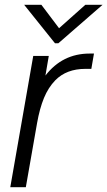

<svg xmlns="http://www.w3.org/2000/svg" viewBox="-20 -783 449 803"><path d="M373 -559 362 -495H337Q258 -495 211 -447Q182 -417 164 -373.5Q146 -330 135 -268L88 0H23L119 -549H184L170 -467Q241 -559 355 -559ZM224 -602H210L81 -763H153L227 -665L337 -763H409Z"/></svg>

Font: Open Sauce One Light Italic
Style: Regular
Weight: 300
Italic angle: -10°
Designer: Alfredo Marco Pradil
Foundry: Creative Sauce Fz LLC
Version: Version 1.477